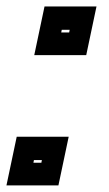

<svg xmlns="http://www.w3.org/2000/svg" viewBox="-28 -560 328 580"><path d="M75.5 -393.5 106.5 -540.5H263.5L232.5 -393.5ZM157 -462H181L182.5 -470H158.5ZM-8.5 0 22.5 -147H179.5L148.5 0ZM73 -68.5H97L98.5 -76.5H74.5Z"/></svg>

Font: Tourney Condensed ExtraBold
Style: Italic
Weight: 800
Width: 3
Italic angle: -12°
Designer: Tyler Finck
Foundry: Etcetera Type Co
Version: Version 1.010; ttfautohint (v1.8.3)